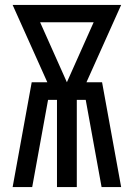

<svg xmlns="http://www.w3.org/2000/svg" viewBox="-20 -755 540 775"><path d="M31 0 108 -423H171L31 -735H469L329 -423H392L469 0H390L326 -352H290V0H210V-352H174L110 0ZM250 -423 358 -665H142Z"/></svg>

Font: Iosevka Term Curly Medium
Style: Regular
Weight: 500
Designer: Belleve Invis
Foundry: Belleve Invis
Version: Version 32.3.0